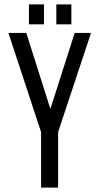

<svg xmlns="http://www.w3.org/2000/svg" viewBox="-20 -849 466 869"><path d="M179 -829H111V-739H179ZM303 -829H235V-739H303ZM166 -251V0H243V-251L392 -700H318L208 -356L99 -700H18Z"/></svg>

Font: Bebas Neue Regular two
Style: Regular2
Weight: 400
Designer: Ryoichi Tsunekawa & LGV (GE)
Foundry: Free Software Foundation, Inc.
Version: Version 1.003 August 13, 2016